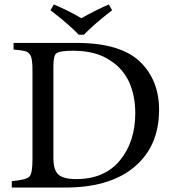

<svg xmlns="http://www.w3.org/2000/svg" viewBox="-20 -843 779 863"><path d="M469 -823 484 -797Q406 -737 357 -687H334Q290 -733 207 -797L222 -823Q290 -794 346 -761Q405 -795 469 -823ZM41 -650H326Q521 -650 610 -565Q695 -482 695 -350Q695 -177 572 -83Q463 0 273 0H33V-29Q97 -34 112 -49Q126 -63 126 -126V-524Q126 -569 120 -587Q114 -604 99 -611Q83 -617 41 -620ZM220 -546V-133Q220 -78 243 -58Q266 -38 322 -38Q450 -38 519 -122Q588 -206 588 -335Q588 -413 560 -475Q531 -536 477 -570Q413 -615 308 -615Q248 -615 233 -603Q220 -593 220 -546Z"/></svg>

Font: Shafarik
Style: Regular
Weight: 400
Version: Version 1.001; ttfautohint (v1.8.4.7-5d5b)